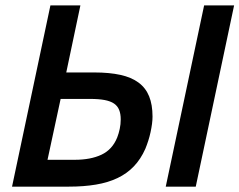

<svg xmlns="http://www.w3.org/2000/svg" viewBox="-20 -696 893 716"><path d="M24.9 0 168 -675.8H279.8L227.1 -425.8H332Q388.2 -425.8 429.2 -416.7Q470.2 -407.7 496.8 -387.9Q523.4 -368.2 536.1 -336.9Q548.8 -305.7 548.8 -261.2Q548.8 -249 546.9 -234.1Q544.9 -219.2 541.5 -203.4Q538.1 -187.5 533 -171.4Q527.8 -155.3 522 -141.1Q504.9 -102.5 479.2 -75.7Q453.6 -48.8 418.2 -32Q382.8 -15.1 337.6 -7.6Q292.5 0 236.8 0ZM417 -183.1Q422.9 -198.2 426.5 -215.3Q430.2 -232.4 430.2 -251Q430.2 -271.5 424.3 -286.1Q418.5 -300.8 405.3 -309.8Q392.1 -318.8 370.1 -323Q348.1 -327.1 315.9 -327.1H206.1L157.2 -100.1H258.8Q317.9 -100.1 358.4 -119.1Q398.9 -138.2 417 -183.1ZM598.1 0 741.2 -675.8H853L710 0Z"/></svg>

Font: Clear Sans Medium
Style: Italic
Weight: 500
Italic angle: -12°
Foundry: Intel Corporation
Version: Version 1.00